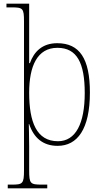

<svg xmlns="http://www.w3.org/2000/svg" viewBox="-20 -780 566 1040"><path d="M22 240H236V220H207C144 220 138 215 138 143V13C138 -50 136 -88 136 -108H138C163 -33 213 10 292 10C399 10 467 -80 467 -279C467 -463 411 -546 290 -546C209 -546 164 -500 142 -438H138C138 -479 138 -520 138 -561V-760H15V-740H43C104 -740 110 -735 110 -664V143C110 215 103 220 44 220H22ZM294 -15C178 -15 138 -119 138 -278C138 -422 182 -521 291 -521C397 -521 439 -439 439 -276C439 -111 390 -15 294 -15Z"/></svg>

Font: Noto Serif Armenian SemiCondensed Thin
Style: Regular
Weight: 100
Width: 4
Designer: Monotype Design Team
Foundry: Monotype Imaging Inc.
Version: Version 2.008